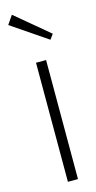

<svg xmlns="http://www.w3.org/2000/svg" viewBox="-126 -776 407 810"><g transform="rotate(-15 78.0 -371.0)"><path d="M148 -598 164 -620 18 -742 -8 -704ZM64 0H108V-520H64Z"/></g></svg>

Font: Ribes
Style: Bold
Weight: 900
Designer: Luigi Gorlero
Foundry: Collletttivo
Version: Version 2.100;Glyphs 3.1.2 (3151)